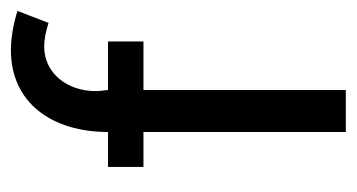

<svg xmlns="http://www.w3.org/2000/svg" viewBox="-171 -483 654 352"><g transform="rotate(-90 156.0 -307.0)"><path d="M90 -436H26V-371H90V0H167V-371H256V-436H167C166 -444 165 -452 165 -459C165 -510 197 -553 247 -553C260 -553 274 -550 290 -545L312 -602C286 -610 262 -614 240 -614C143 -614 90 -538 90 -436Z"/></g></svg>

Font: linja pona
Style: Regular
Weight: 400
Foundry: jan Same & David A Roberts
Version: Version 4.9